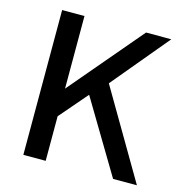

<svg xmlns="http://www.w3.org/2000/svg" viewBox="-106 -825 905 926"><g transform="rotate(15 346.0 -361.5)"><path d="M91.5 0V-723H203V-360.5L510.5 -723H636.5L400.5 -440L658.5 0H539.5L323 -362L203 -222.5V0Z"/></g></svg>

Font: Public Sans Thin Medium
Style: Regular
Weight: 500
Version: Version 2.001